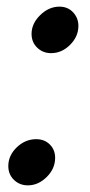

<svg xmlns="http://www.w3.org/2000/svg" viewBox="-20 -547 270 578"><path d="M75 -445Q75 -476 101 -501.5Q127 -527 159 -527Q184 -527 200 -510Q216 -493 216 -469Q216 -437 191 -412Q166 -387 134 -387Q109 -387 92 -403.5Q75 -420 75 -445ZM5 -47Q5 -79 30.5 -103.5Q56 -128 89 -128Q114 -128 130 -112Q146 -96 146 -72Q146 -39 120.5 -14Q95 11 64 11Q39 11 22 -5.5Q5 -22 5 -47Z"/></svg>

Font: Open Sauce One Medium Italic
Style: Regular
Weight: 500
Italic angle: -10°
Designer: Alfredo Marco Pradil
Foundry: Creative Sauce Fz LLC
Version: Version 1.477